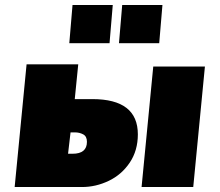

<svg xmlns="http://www.w3.org/2000/svg" viewBox="-20 -753 884 773"><path d="M87 -494H295L281 -354H352Q535 -354 535 -212Q535 -147 502.5 -98.5Q470 -50 418 -25Q366 0 310 0H39ZM597 -485H805L758 0H550ZM272 -134Q330 -134 330 -182Q330 -204 315 -212Q300 -220 282 -220H264L254 -134ZM434 -733 421 -579H259L272 -733ZM634 -733 621 -579H459L472 -733Z"/></svg>

Font: Nunito Sans Heavy Heavy
Style: Italic
Weight: 400
Italic angle: -4.541°
Designer: Vernon Adams
Foundry: Vernon Adams
Version: Version 2.002